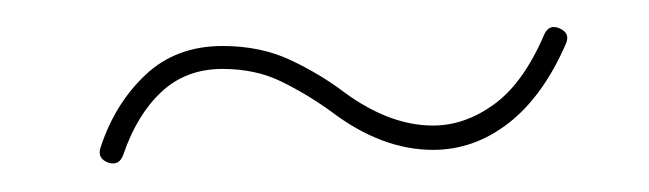

<svg xmlns="http://www.w3.org/2000/svg" viewBox="-20 -672 470 139"><path d="M58.6 -554.2Q50.3 -557.1 52.7 -564.9Q63 -596.7 85.2 -617.7Q107.4 -638.7 141.1 -638.7Q168.5 -638.7 189.9 -628.7Q211.4 -618.7 229.5 -605Q262.2 -581.1 293.5 -581.1Q316.4 -581.1 337.6 -596.4Q358.9 -611.8 374 -647Q377.4 -654.8 385.3 -651.4Q393.1 -647.9 389.6 -640.1Q373 -602.1 348.1 -582.8Q323.2 -563.5 293.5 -563.5Q256.3 -563.5 219.7 -591.3Q202.1 -604 183.6 -613Q165 -622.1 141.1 -622.1Q114.7 -622.1 96.9 -605.5Q79.1 -588.9 69.3 -560.1Q66.4 -551.8 58.6 -554.2Z"/></svg>

Font: Mikhak-DS2-FD Thin
Style: Regular
Weight: 100
Designer: Amin Abedi
Version: Version 3.2